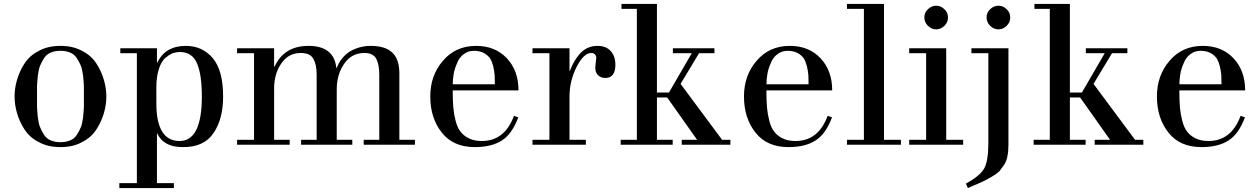

<svg xmlns="http://www.w3.org/2000/svg" viewBox="-20 -735 6397 975"><path d="M66 -328Q79 -373 103 -410Q129 -452 176 -476Q222 -502 287 -502Q352 -502 398 -476Q445 -452 471 -410Q495 -373 508 -328Q520 -286 520 -245Q520 -204 508 -162Q495 -117 471 -80Q445 -38 398 -14Q352 12 287 12Q222 12 176 -14Q129 -38 103 -80Q79 -117 66 -162Q54 -204 54 -245Q54 -286 66 -328ZM168 -245V-190Q168 -188 169.5 -169.5Q171 -151 172 -139Q177 -103 184 -88Q189 -74 204 -50Q217 -30 238 -22Q259 -13 287 -13Q315 -13 336 -22Q357 -30 370 -50Q385 -74 390 -88Q397 -103 402 -139Q403 -151 404.5 -169.5Q406 -188 406 -190V-245V-300Q406 -302 404.5 -320.5Q403 -339 402 -351Q397 -387 390 -402Q385 -416 370 -440Q357 -460 336 -468Q315 -477 287 -477Q259 -477 238 -468Q217 -460 204 -440Q189 -416 184 -402Q177 -387 172 -351Q171 -339 169.5 -320.5Q168 -302 168 -300Z M586 220V195H675V-465H591V-490H777V-417H779Q819 -502 924 -502Q1008 -502 1061 -439Q1113 -377 1113 -245Q1113 -130 1064 -59Q1016 13 908 12Q810 12 779 -57H777V195H863V220ZM774 -292V-210Q774 -19 892 -19Q1005 -19 1005 -245Q1005 -355 981 -412Q957 -471 892 -471Q877 -471 854 -464Q836 -455 816 -438Q796 -416 786 -382Q774 -343 774 -292Z M1588 -25V-356Q1588 -408 1571 -436Q1556 -466 1507 -466Q1444 -466 1408 -412Q1372 -360 1372 -285V-25H1451V0H1184V-25H1270V-465H1184V-490H1372V-396H1374Q1422 -502 1547 -502Q1676 -502 1688 -390H1690Q1710 -443 1757 -474Q1807 -502 1861 -502Q1937 -502 1972 -468Q2008 -435 2008 -361V-25H2087V0H1827V-25H1906V-356Q1906 -406 1891 -436Q1875 -466 1831 -466Q1764 -466 1727 -410Q1690 -357 1690 -279V-25H1769V0H1509V-25Z M2613 -276H2279V-268Q2279 -222 2282 -188Q2285 -155 2294 -120Q2303 -86 2319 -66Q2335 -45 2362 -32Q2388 -19 2427 -19Q2543 -19 2590 -147L2612 -139Q2580 -54 2529 -22Q2477 12 2391 12Q2282 12 2224 -61Q2165 -135 2165 -245Q2165 -352 2229 -426Q2293 -502 2398 -502Q2494 -502 2553 -440Q2613 -377 2613 -276ZM2279 -307H2493Q2493 -341 2492 -353Q2490 -375 2485 -397Q2479 -421 2469 -438Q2457 -455 2437 -466Q2415 -477 2387 -477Q2357 -477 2335 -460Q2311 -442 2301 -414Q2288 -385 2284 -360Q2279 -330 2279 -307Z M2770 -25V-465H2684V-490H2872V-375H2874Q2893 -427 2927 -465Q2963 -502 3014 -502Q3058 -502 3081 -476Q3105 -450 3105 -406Q3105 -339 3053 -339Q3033 -339 3017 -353Q3003 -367 3003 -390L3005 -416Q3008 -436 3008 -441Q3008 -452 3001 -459Q2994 -466 2983 -466Q2944 -466 2908 -395Q2872 -324 2872 -244V-25H2955V0H2684V-25Z M3214 -25V-690H3136V-715H3316V-265H3377L3493 -465H3397V-490H3608V-465H3530L3436 -309L3647 -25H3689V0H3442V-25H3520L3368 -240H3316V-25H3396V0H3132V-25Z M4206 -276H3872V-268Q3872 -222 3875 -188Q3878 -155 3887 -120Q3896 -86 3912 -66Q3928 -45 3955 -32Q3981 -19 4020 -19Q4136 -19 4183 -147L4205 -139Q4173 -54 4122 -22Q4070 12 3984 12Q3875 12 3817 -61Q3758 -135 3758 -245Q3758 -352 3822 -426Q3886 -502 3991 -502Q4087 -502 4146 -440Q4206 -377 4206 -276ZM3872 -307H4086Q4086 -341 4085 -353Q4083 -375 4078 -397Q4072 -421 4062 -438Q4050 -455 4030 -466Q4008 -477 3980 -477Q3950 -477 3928 -460Q3904 -442 3894 -414Q3881 -385 3877 -360Q3872 -330 3872 -307Z M4281 -690V-715H4469V-25H4555V0H4281V-25H4367V-690Z M4683 -25V-465H4597V-490H4785V-25H4871V0H4597V-25ZM4674 -646Q4674 -672 4692 -688Q4710 -706 4734 -706Q4758 -706 4776 -688Q4794 -672 4794 -646Q4794 -622 4776 -604Q4758 -586 4734 -586Q4710 -586 4692 -604Q4674 -622 4674 -646Z M4913 -465V-490H5101V-2Q5101 35 5096 56Q5093 80 5079 102Q5065 122 5054 136Q5037 151 5012 165Q4994 176 4962 191Q4955 194 4945.5 198Q4936 202 4921 208.5Q4906 215 4895 220L4885 197Q4953 161 4977 122Q4999 84 4999 -10V-465ZM4990 -646Q4990 -672 5008 -688Q5026 -706 5050 -706Q5074 -706 5092 -688Q5110 -672 5110 -646Q5110 -622 5092 -604Q5074 -586 5050 -586Q5026 -586 5008 -604Q4990 -622 4990 -646Z M5311 -25V-690H5233V-715H5413V-265H5474L5590 -465H5494V-490H5705V-465H5627L5533 -309L5744 -25H5786V0H5539V-25H5617L5465 -240H5413V-25H5493V0H5229V-25Z M6303 -276H5969V-268Q5969 -222 5972 -188Q5975 -155 5984 -120Q5993 -86 6009 -66Q6025 -45 6052 -32Q6078 -19 6117 -19Q6233 -19 6280 -147L6302 -139Q6270 -54 6219 -22Q6167 12 6081 12Q5972 12 5914 -61Q5855 -135 5855 -245Q5855 -352 5919 -426Q5983 -502 6088 -502Q6184 -502 6243 -440Q6303 -377 6303 -276ZM5969 -307H6183Q6183 -341 6182 -353Q6180 -375 6175 -397Q6169 -421 6159 -438Q6147 -455 6127 -466Q6105 -477 6077 -477Q6047 -477 6025 -460Q6001 -442 5991 -414Q5978 -385 5974 -360Q5969 -330 5969 -307Z"/></svg>

Font: Bailleul Roman
Style: Roman
Weight: 400
Version: Version 1